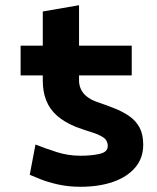

<svg xmlns="http://www.w3.org/2000/svg" viewBox="-20 -701 600 736"><path d="M288 15Q242 15 202 6Q162 -3 134 -14.5Q106 -26 94 -31L116 -147Q154 -132 197.5 -118Q241 -104 289 -104Q330 -104 361.5 -111Q393 -118 393 -141Q393 -163 375.5 -174.5Q358 -186 330 -194.5Q302 -203 270 -215Q226 -233 198 -258Q170 -283 157 -316.5Q144 -350 144 -391V-412H59V-526H144V-657L283 -681V-526H485V-412H283V-392Q283 -375 290 -359.5Q297 -344 311.5 -332Q326 -320 347 -312Q385 -299 418 -286Q451 -273 476 -255.5Q501 -238 515 -212Q529 -186 529 -146Q529 -95 498.5 -59Q468 -23 414 -4Q360 15 288 15Z"/></svg>

Font: Ubuntu Sans Mono
Style: Bold
Weight: 700
Monospace: yes
Designer: Dalton Maag Ltd
Foundry: Dalton Maag Ltd
Version: Version 1.006